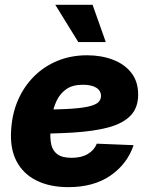

<svg xmlns="http://www.w3.org/2000/svg" viewBox="-20 -770 623 802"><path d="M265.6 11.7Q188 11.7 132.1 -16.1Q76.2 -43.9 48.3 -98.1Q20.5 -152.3 26.9 -231Q31.2 -297.4 55.9 -353.5Q80.6 -409.7 122.6 -451.4Q164.6 -493.2 220.7 -516.1Q276.9 -539.1 343.8 -539.1Q403.3 -539.1 451.9 -520.5Q500.5 -502 528.8 -465.6Q557.1 -429.2 557.1 -375Q557.1 -319.3 524.7 -286.4Q492.2 -253.4 430.9 -237.3Q369.6 -221.2 282 -216.1Q194.3 -210.9 83.5 -210.9L100.1 -311.5Q195.3 -311.5 254.6 -314.5Q314 -317.4 345.9 -324.2Q377.9 -331.1 389.9 -342.3Q401.9 -353.5 401.9 -369.1Q401.9 -391.1 382.1 -403.6Q362.3 -416 326.2 -416Q283.2 -416 257.1 -397.7Q231 -379.4 217 -350.1Q203.1 -320.8 197.8 -287.8Q192.4 -254.9 190.9 -226.1Q188.5 -192.4 194.1 -166.5Q199.7 -140.6 219.7 -125.7Q239.7 -110.8 279.3 -110.8Q320.3 -110.8 347.2 -127Q374 -143.1 384.3 -169.9L538.1 -163.6Q511.2 -84.5 441.2 -36.4Q371.1 11.7 265.6 11.7ZM307.1 -594.2 210.9 -750H366.7L421.9 -594.2Z"/></svg>

Font: Inter 24pt ExtraBold
Style: Italic
Weight: 800
Italic angle: -9.3988°
Designer: Rasmus Andersson
Foundry: rsms
Version: Version 4.001;git-66647c0bb